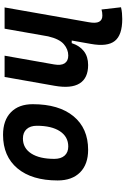

<svg xmlns="http://www.w3.org/2000/svg" viewBox="190 -973 792 1212"><g transform="rotate(90 586.0 -367.0)"><path d="M331.5 0 386.7 -312.5Q394.5 -356.4 379.6 -379.2Q364.7 -401.9 330.6 -401.9Q291.5 -401.9 258.8 -373.8Q226.1 -345.7 209.5 -274.9L161.1 0H26.9L120.1 -530.8Q128.4 -575.7 117.4 -596.4Q106.4 -617.2 78.6 -617.2Q57.6 -617.2 40 -611.8L25.9 -734.9Q44.4 -739.3 63 -741Q81.5 -742.7 100.1 -742.7Q201.2 -742.7 238.5 -695.8Q275.9 -648.9 257.3 -545.4L235.8 -423.8H252.4Q268.1 -473.1 302.7 -500.2Q337.4 -527.3 390.6 -527.3Q473.1 -527.3 506.6 -473.6Q540 -419.9 521.5 -315.4L465.8 0Z M831.1 9.8Q739.7 9.8 688.7 -39.8Q637.7 -89.4 637.7 -177.7Q637.7 -342.8 713.9 -435.1Q790 -527.3 925.8 -527.3Q1017.1 -527.3 1068.1 -476.6Q1119.1 -425.8 1119.1 -335Q1119.1 -172.4 1043 -81.3Q966.8 9.8 831.1 9.8ZM854.5 -115.7Q915 -115.7 949 -168.2Q982.9 -220.7 982.9 -314Q982.9 -355.5 962.4 -378.7Q941.9 -401.9 904.8 -401.9Q843.3 -401.9 808.6 -349.4Q773.9 -296.9 773.9 -203.6Q773.9 -162.1 795.2 -138.9Q816.4 -115.7 854.5 -115.7Z"/></g></svg>

Font: Cascadia Mono
Style: Bold Italic
Weight: 700
Italic angle: -10°
Monospace: yes
Designer: Aaron Bell
Foundry: Saja Typeworks
Version: Version 2404.023; ttfautohint (v1.8.4)